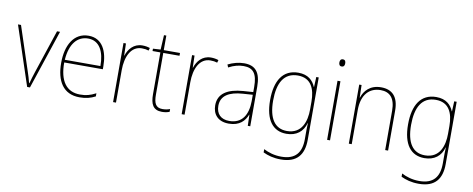

<svg xmlns="http://www.w3.org/2000/svg" viewBox="-76 -1086 4159 1690"><g transform="rotate(10 2003.0 -240.5)"><path d="M177 0H202L378 -528H351L223 -143C209 -102 201 -72 191 -36H188C179 -72 170 -102 156 -143L29 -528H2Z M633 -538C499 -538 435 -416 435 -261C435 -100 499 10 646 10C702 10 745 -1 787 -23V-51C735 -24 699 -15 646 -15C524 -15 460 -105 461 -269H806V-295C806 -427 757 -538 633 -538ZM633 -513C735 -513 781 -420 780 -293H462C472 -438 537 -513 633 -513Z M1113 -536C1035 -536 990 -478 972 -420H970L967 -528H945V0H971V-290C971 -410 1016 -510 1113 -510C1137 -510 1156 -507 1174 -501L1181 -525C1161 -532 1138 -536 1113 -536Z M1383 -15C1322 -15 1305 -55 1305 -130V-503H1450V-528H1305V-658H1284L1277 -528L1209 -524V-503H1279V-130C1279 -42 1302 10 1383 10C1412 10 1431 5 1450 -2V-27C1432 -20 1410 -15 1383 -15Z M1726 -536C1648 -536 1603 -478 1585 -420H1583L1580 -528H1558V0H1584V-290C1584 -410 1629 -510 1726 -510C1750 -510 1769 -507 1787 -501L1794 -525C1774 -532 1751 -536 1726 -536Z M2023 -537C1973 -537 1924 -523 1879 -501L1889 -476C1938 -502 1981 -512 2023 -512C2107 -512 2145 -467 2145 -347V-301L2057 -295C1918 -285 1835 -234 1835 -129C1835 -49 1882 10 1980 10C2077 10 2122 -42 2144 -99H2146L2149 0H2171V-353C2171 -483 2123 -537 2023 -537ZM2058 -271 2145 -277V-220C2144 -98 2095 -14 1980 -14C1905 -14 1863 -57 1863 -129C1863 -220 1936 -263 2058 -271Z M2507 -538C2369 -538 2303 -431 2303 -258C2303 -79 2374 10 2495 10C2584 10 2643 -37 2664 -115H2666C2664 -75 2664 -51 2664 -15V29C2664 148 2612 216 2486 216C2422 216 2370 199 2327 177V206C2369 226 2419 241 2486 241C2632 241 2690 160 2690 29V-528H2668L2664 -438H2662C2639 -493 2595 -538 2507 -538ZM2507 -513C2625 -513 2664 -422 2664 -307V-237C2664 -132 2629 -15 2495 -15C2388 -15 2330 -97 2330 -258C2330 -415 2383 -513 2507 -513Z M2872 -722C2852 -722 2846 -706 2846 -690C2846 -673 2852 -658 2871 -658C2892 -658 2898 -672 2898 -690C2898 -706 2894 -722 2872 -722ZM2884 -528H2858V0H2884Z M3247 -538C3147 -538 3097 -477 3078 -416H3076L3073 -528H3052V0H3078V-305C3078 -446 3149 -513 3247 -513C3328 -513 3377 -465 3377 -352V0H3403V-357C3403 -481 3346 -538 3247 -538Z M3740 -538C3602 -538 3536 -431 3536 -258C3536 -79 3607 10 3728 10C3817 10 3876 -37 3897 -115H3899C3897 -75 3897 -51 3897 -15V29C3897 148 3845 216 3719 216C3655 216 3603 199 3560 177V206C3602 226 3652 241 3719 241C3865 241 3923 160 3923 29V-528H3901L3897 -438H3895C3872 -493 3828 -538 3740 -538ZM3740 -513C3858 -513 3897 -422 3897 -307V-237C3897 -132 3862 -15 3728 -15C3621 -15 3563 -97 3563 -258C3563 -415 3616 -513 3740 -513Z"/></g></svg>

Font: Noto Sans Gujarati SemiCondensed Thin
Style: Regular
Weight: 100
Width: 4
Designer: Jelle Bosma - Monotype Design Team, Universal Thirst
Foundry: Monotype Imaging Inc.
Version: Version 2.106